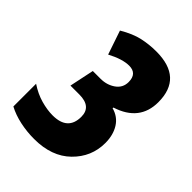

<svg xmlns="http://www.w3.org/2000/svg" viewBox="-188 -642 735 735"><g transform="rotate(45 180.0 -274.0)"><path d="M332 -172Q332 -215 313 -245.5Q294 -276 257 -286L258 -290Q365 -324 365 -426Q365 -558 222 -558Q184 -558 147.5 -550Q111 -542 67 -516L100 -419Q151 -446 187 -446Q230 -446 230 -400Q230 -369 204.5 -351Q179 -333 145 -333H103L82 -233H130Q196 -233 196 -178Q196 -104 114 -104Q85 -104 51 -113.5Q17 -123 -16 -145V-22Q14 -6 51.5 2Q89 10 128 10Q223 10 277.5 -43.5Q332 -97 332 -172Z"/></g></svg>

Font: Noto Sans UI Condensed ExtraBold
Style: Italic
Weight: 800
Width: 3
Designer: Monotype Design Team
Foundry: Monotype Imaging Inc.
Version: 1.001